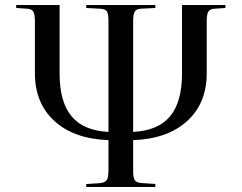

<svg xmlns="http://www.w3.org/2000/svg" viewBox="-20 -750 969 770"><path d="M326 0V-12L384 -16Q402 -18 408.5 -28.5Q415 -39 415 -67V-188Q277 -193 198.5 -264.5Q120 -336 120 -456V-664Q120 -693 113.5 -703.5Q107 -714 89 -715L45 -718V-730H219V-456Q219 -341 267 -283.5Q315 -226 415 -221V-668Q415 -695 408.5 -704.5Q402 -714 382 -715L326 -718V-730H603V-718L544 -715Q527 -714 520.5 -703.5Q514 -693 514 -664V-221Q614 -226 662 -283.5Q710 -341 710 -456V-730H884V-718L840 -715Q822 -714 815.5 -703.5Q809 -693 809 -664V-456Q809 -336 730.5 -264.5Q652 -193 514 -188V-63Q514 -37 520.5 -27.5Q527 -18 546 -16L603 -12V0Z"/></svg>

Font: Literata 72pt
Style: Regular
Weight: 400
Designer: Latin by Veronika Burian and Jose Scaglione. Greek by Irene Vlachou. Cyrillic by Vera Evstafieva.
Foundry: TypeTogether
Version: Version 3.002